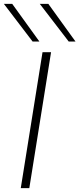

<svg xmlns="http://www.w3.org/2000/svg" viewBox="-20 -969 409 989"><path d="M87 0 199 -700H243L131 0ZM148 -755 0 -949H43L183 -755ZM334 -755 185 -949H229L369 -755Z"/></svg>

Font: Georama ExtraExtended ExtraLight
Style: Italic
Weight: 200
Width: 8
Italic angle: -9°
Designer: Jean-Baptiste Levee
Foundry: Production Type
Version: Version 1.000